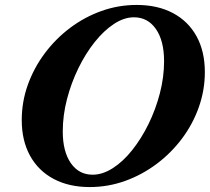

<svg xmlns="http://www.w3.org/2000/svg" viewBox="-20 -744 849 777"><path d="M343 13Q259 13 197 -20Q135 -53 101.5 -114Q68 -175 68 -258Q68 -332 92.5 -400.5Q117 -469 161 -528Q205 -587 263.5 -631Q322 -675 390.5 -699.5Q459 -724 533 -724Q618 -724 680 -691Q742 -658 775.5 -597Q809 -536 809 -452Q809 -379 784.5 -310Q760 -241 716 -182.5Q672 -124 613 -80Q554 -36 485.5 -11.5Q417 13 343 13ZM355 -37Q395 -37 436.5 -63.5Q478 -90 515 -136.5Q552 -183 581 -242Q610 -301 627 -366.5Q644 -432 644 -496Q644 -579 611 -626.5Q578 -674 522 -674Q482 -674 441 -647Q400 -620 363 -573.5Q326 -527 297 -467.5Q268 -408 251 -342.5Q234 -277 234 -212Q234 -131 266.5 -84Q299 -37 355 -37Z"/></svg>

Font: Baskervville
Style: Bold Italic
Weight: 700
Italic angle: -18°
Version: Version 1.100